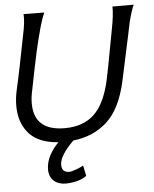

<svg xmlns="http://www.w3.org/2000/svg" viewBox="-57 -675 760 945"><g transform="rotate(-5 322.5 -202.5)"><path d="M534 -626H639Q627 -600 612 -542Q606 -514 597.5 -472.5Q589 -431 575 -368Q561 -305 551 -256Q521 -120 452 -58Q385 3 285 14Q217 81 215 125Q213 166 252 166Q263 166 287 157Q314 147 322 141L333 193Q298 219 233 222Q189 222 167 198Q145 174 149 134Q154 75 211 16Q94 9 48 -69Q20 -115 20 -181Q20 -218 29 -258Q49 -344 90 -556Q97 -598 95 -627L197 -626Q176 -580 144 -441Q137 -409 123.5 -344Q110 -279 104 -246Q97 -215 97 -185Q97 -50 249 -50Q340 -50 394 -101Q443 -147 469 -246Q480 -288 520 -507Q536 -588 534 -626Z"/></g></svg>

Font: GFS Neohellenic Rg
Style: Italic
Weight: 400
Italic angle: -12°
Designer: Takis Katsoulidis and George D. Matthiopoulos
Foundry: Takis Katsoulidis and George D. Matthiopoulos
Version: Version 1.0